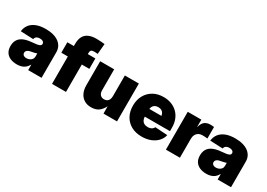

<svg xmlns="http://www.w3.org/2000/svg" viewBox="1 -1530 3236 2326"><g transform="rotate(30 1619.5 -366.5)"><path d="M201.2 9.3Q148.9 9.3 109.1 -7.8Q69.3 -24.9 46.9 -59.1Q24.4 -93.3 24.4 -146Q24.4 -189.9 39.6 -220.9Q54.7 -252 81.8 -271.5Q108.9 -291 145.3 -301.5Q181.6 -312 223.6 -314.9Q269 -318.4 296.6 -323.2Q324.2 -328.1 336.7 -337.2Q349.1 -346.2 349.1 -361.3V-363.3Q349.1 -375.5 341.6 -384.5Q334 -393.6 320.8 -398.4Q307.6 -403.3 289.1 -403.3Q270 -403.3 255.6 -397.9Q241.2 -392.6 232.4 -382.1Q223.6 -371.6 221.2 -355.5L43.5 -363.3Q49.3 -416.5 79.1 -455.8Q108.9 -495.1 162.8 -516.8Q216.8 -538.6 294.9 -538.6Q353.5 -538.6 399.9 -525.9Q446.3 -513.2 478.3 -489.3Q510.3 -465.3 526.9 -432.1Q543.5 -398.9 543.5 -357.9V0H356.4V-74.2H353.5Q336.4 -43.5 314 -25.4Q291.5 -7.3 263.4 1Q235.4 9.3 201.2 9.3ZM264.6 -113.8Q286.1 -113.8 305.9 -122.3Q325.7 -130.9 338.4 -147.2Q351.1 -163.6 351.1 -187.5V-230Q343.3 -227.5 335 -224.9Q326.7 -222.2 317.1 -220Q307.6 -217.8 296.6 -215.6Q285.6 -213.4 272.9 -210.9Q251.5 -207.5 237.1 -200.2Q222.7 -192.9 215.3 -182.1Q208 -171.4 208 -157.7Q208 -143.6 215.3 -133.8Q222.7 -124 235.4 -118.9Q248 -113.8 264.6 -113.8Z M990.7 -529.3V-383.3H598.6V-529.3ZM689.9 0V-561.5Q689.9 -623.5 711.9 -663.6Q733.9 -703.6 777.3 -723.1Q820.8 -742.7 884.8 -742.7Q919.9 -742.7 952.6 -740Q985.4 -737.3 1000 -735.8L987.3 -590.8Q978 -592.3 962.9 -593Q947.8 -593.8 935.5 -593.8Q907.2 -593.8 896.2 -582Q885.3 -570.3 885.3 -545.9V0Z M1239.3 9.8Q1182.1 9.8 1141.4 -15.9Q1100.6 -41.5 1079.3 -87.2Q1058.1 -132.8 1058.1 -193.8V-529.3H1253.9V-236.3Q1253.9 -197.3 1273.4 -175Q1293 -152.8 1328.6 -152.8Q1352.1 -152.8 1368.9 -162.8Q1385.7 -172.9 1394.5 -192.6Q1403.3 -212.4 1403.3 -240.7V-529.3H1599.1V0H1410.2L1408.7 -141.1H1425.3Q1403.8 -76.2 1360.1 -33.2Q1316.4 9.8 1239.3 9.8Z M1947.8 10.7Q1864.3 10.7 1801.8 -23.2Q1739.3 -57.1 1704.8 -119.1Q1670.4 -181.2 1670.4 -263.7Q1670.4 -345.2 1704.8 -407.2Q1739.3 -469.2 1800.5 -503.9Q1861.8 -538.6 1943.4 -538.6Q2003.9 -538.6 2053.5 -519.3Q2103 -500 2139.2 -464.1Q2175.3 -428.2 2194.6 -378.4Q2213.9 -328.6 2213.9 -267.1V-218.3H1729.5V-326.7H2124L2033.2 -306.2Q2033.2 -336.4 2023.2 -357.2Q2013.2 -377.9 1994.1 -388.9Q1975.1 -399.9 1947.3 -399.9Q1919.4 -399.9 1900.4 -388.9Q1881.3 -377.9 1871.3 -357.2Q1861.3 -336.4 1861.3 -306.2V-223.6Q1861.3 -191.9 1872.6 -169.9Q1883.8 -147.9 1904.5 -137Q1925.3 -126 1953.6 -126Q1974.1 -126 1990.7 -131.3Q2007.3 -136.7 2019 -147Q2030.8 -157.2 2036.6 -171.4L2209.5 -160.2Q2198.2 -109.4 2162.1 -70.8Q2126 -32.2 2071.3 -10.7Q2016.6 10.7 1947.8 10.7Z M2283.2 0V-529.3H2473.1V-430.7H2476.1Q2490.7 -485.4 2521.7 -508.8Q2552.7 -532.2 2601.6 -532.2Q2615.2 -532.2 2627.2 -531.2Q2639.2 -530.3 2650.9 -528.8V-367.7Q2638.7 -370.1 2617.4 -371.1Q2596.2 -372.1 2579.1 -372.1Q2549.3 -372.1 2526.6 -358.6Q2503.9 -345.2 2491.5 -321Q2479 -296.9 2479 -263.7V0Z M2851.6 9.3Q2799.3 9.3 2759.5 -7.8Q2719.7 -24.9 2697.3 -59.1Q2674.8 -93.3 2674.8 -146Q2674.8 -189.9 2689.9 -220.9Q2705.1 -252 2732.2 -271.5Q2759.3 -291 2795.7 -301.5Q2832 -312 2874 -314.9Q2919.4 -318.4 2947 -323.2Q2974.6 -328.1 2987.1 -337.2Q2999.5 -346.2 2999.5 -361.3V-363.3Q2999.5 -375.5 2991.9 -384.5Q2984.4 -393.6 2971.2 -398.4Q2958 -403.3 2939.5 -403.3Q2920.4 -403.3 2906 -397.9Q2891.6 -392.6 2882.8 -382.1Q2874 -371.6 2871.6 -355.5L2693.8 -363.3Q2699.7 -416.5 2729.5 -455.8Q2759.3 -495.1 2813.2 -516.8Q2867.2 -538.6 2945.3 -538.6Q3003.9 -538.6 3050.3 -525.9Q3096.7 -513.2 3128.7 -489.3Q3160.6 -465.3 3177.2 -432.1Q3193.8 -398.9 3193.8 -357.9V0H3006.8V-74.2H3003.9Q2986.8 -43.5 2964.4 -25.4Q2941.9 -7.3 2913.8 1Q2885.7 9.3 2851.6 9.3ZM2915 -113.8Q2936.5 -113.8 2956.3 -122.3Q2976.1 -130.9 2988.8 -147.2Q3001.5 -163.6 3001.5 -187.5V-230Q2993.7 -227.5 2985.4 -224.9Q2977.1 -222.2 2967.5 -220Q2958 -217.8 2947 -215.6Q2936 -213.4 2923.3 -210.9Q2901.9 -207.5 2887.5 -200.2Q2873 -192.9 2865.7 -182.1Q2858.4 -171.4 2858.4 -157.7Q2858.4 -143.6 2865.7 -133.8Q2873 -124 2885.7 -118.9Q2898.4 -113.8 2915 -113.8Z"/></g></svg>

Font: Inter 24pt Black
Style: Regular
Weight: 900
Designer: Rasmus Andersson
Foundry: rsms
Version: Version 4.001;git-66647c0bb